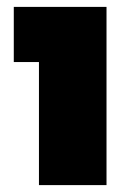

<svg xmlns="http://www.w3.org/2000/svg" viewBox="-20 -537 369 557"><path d="M93 0H289V-517H20V-357H93Z"/></svg>

Font: Finlandica Black
Style: Regular
Weight: 900
Designer: Niklas Ekholm, Juho Hiilivirta, Jaakko Suomalainen
Foundry: Helsinki Type Studio
Version: Version 2.000;Glyphs 3.2 (3202)